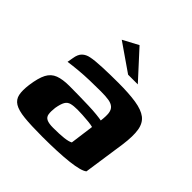

<svg xmlns="http://www.w3.org/2000/svg" viewBox="-160 -719 854 854"><g transform="rotate(45 267.0 -292.0)"><path d="M224 5Q154 5 111.5 0.5Q69 -4 48 -17Q27 -30 22 -54Q17 -78 22 -116Q29 -167 43 -193.5Q57 -220 83.5 -230Q110 -240 151 -240Q177 -240 209 -239.5Q241 -239 272.5 -238Q304 -237 327 -234.5Q350 -232 359 -230Q363 -261 360.5 -279Q358 -297 347 -306.5Q336 -316 316.5 -319Q297 -322 268 -322Q234 -322 198.5 -321Q163 -320 130.5 -317Q98 -314 70 -310L75 -338Q79 -365 92.5 -378Q106 -391 127 -395Q150 -400 196.5 -402Q243 -404 296 -404Q363 -404 407.5 -397Q452 -390 475.5 -372Q499 -354 505 -318.5Q511 -283 503 -224L474 -25Q456 -10 391.5 -2.5Q327 5 224 5ZM232 -57Q272 -57 298.5 -60Q325 -63 337 -70L352 -182Q342 -185 322.5 -187Q303 -189 283.5 -190Q264 -191 252 -191Q228 -191 212.5 -187Q197 -183 189 -169Q181 -155 176 -126Q173 -101 175.5 -85.5Q178 -70 191.5 -63.5Q205 -57 232 -57ZM301 -460 171 -550 244 -589 362 -460Z"/></g></svg>

Font: Genos Thin
Style: Bold Italic
Weight: 700
Italic angle: -8°
Version: Version 1.010